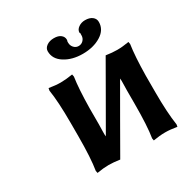

<svg xmlns="http://www.w3.org/2000/svg" viewBox="-147 -739 835 866"><g transform="rotate(-30 270.0 -306.5)"><path d="M124 -250Q124 -361.8 113.8 -423.8L116.2 -436Q150.4 -430.2 176.8 -430.2Q203.1 -430.2 238.8 -436L241.2 -423.8Q232.4 -366.2 231 -265.1V-180.2Q231 -163.6 230.2 -145.3Q229.5 -127 231 -118.2Q264.6 -176.3 326.9 -284.9Q389.2 -393.6 413.1 -435.1Q444.8 -430.2 471.2 -430.2Q498 -430.2 532.2 -436L534.2 -423.8Q525.4 -366.2 523.9 -265.1V-180.2Q523.9 -71.3 534.2 -5.9L532.2 5.9Q498 0 471.2 0Q443.4 0 409.2 5.9L407.2 -5.9Q417 -64.9 417 -180.2V-250Q417 -264.6 417.7 -283.7Q418.5 -302.7 417 -312Q383.3 -253.9 321 -145.3Q258.8 -36.6 234.9 4.9Q201.7 0 176.8 0Q150.4 0 116.2 5.9L113.8 -5.9Q124 -67.9 124 -180.2ZM461.9 -581.1Q461.9 -540.5 422.9 -516.4Q383.8 -492.2 328.1 -492.2Q272.9 -492.2 234.4 -516.6Q195.8 -541 195.8 -581.1Q195.8 -597.2 210.9 -608.2Q226.1 -619.1 249 -619.1Q272 -619.1 284.4 -609.1Q296.9 -599.1 296.9 -584Q296.9 -580.1 294.9 -575.2V-568.8Q294.9 -554.2 304.7 -543.2Q314.5 -532.2 329.1 -532.2Q343.8 -532.2 353.8 -542.7Q363.8 -553.2 363.8 -567.9V-575.2H365.2Q361.8 -581.1 361.8 -583Q361.8 -597.7 376.7 -608.4Q391.6 -619.1 411.1 -619.1Q434.6 -619.1 448.2 -608.6Q461.9 -598.1 461.9 -581.1Z"/></g></svg>

Font: Linear Smooth
Style: Bold
Weight: 700
Designer: Philipp H. Poll, Flanker
Foundry: Philipp H. Poll, reworked by Flanker
Version: Version 1.061 | FøM Fix